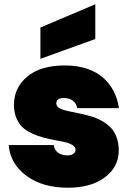

<svg xmlns="http://www.w3.org/2000/svg" viewBox="-20 -880 619 907"><path d="M541 -168.9Q541 -92.3 476.1 -42.7Q411.1 6.8 300.8 6.8Q180.7 6.8 104.5 -49.8Q28.3 -106.4 21 -194.8H233.9Q237.3 -170.4 255.1 -158.2Q272.9 -146 299.8 -146Q316.4 -146 326.7 -153.6Q336.9 -161.1 336.9 -171.9Q336.9 -186.5 320.8 -195.8Q304.7 -205.1 279.1 -210.4Q253.4 -215.8 222.4 -221.4Q191.4 -227.1 160.4 -237.8Q129.4 -248.5 103.8 -264.9Q78.1 -281.2 62 -312Q45.9 -342.8 45.9 -384.8Q45.9 -465.3 108.6 -518.1Q171.4 -570.8 286.1 -570.8Q344.7 -570.8 391.4 -555.2Q438 -539.6 468.8 -511.5Q499.5 -483.4 517.6 -447.8Q535.6 -412.1 542 -369.1H345.2Q340.8 -391.6 324.2 -404.3Q307.6 -417 280.8 -417Q246.1 -417 246.1 -391.1Q246.1 -379.9 256.1 -372.3Q266.1 -364.7 283.2 -359.9Q300.3 -355 322.5 -350.8Q344.7 -346.7 369.1 -341.1Q393.6 -335.4 418 -327.9Q442.4 -320.3 464.6 -307.1Q486.8 -293.9 503.9 -276.4Q521 -258.8 531 -231.2Q541 -203.6 541 -168.9ZM170.9 -750 430.2 -859.9V-695.8L170.9 -602.1Z"/></svg>

Font: SVN-Poppins Black
Style: Regular
Weight: 900
Designer: Ninad Kale (Devanagari), Jonny Pinhorn (Latin)
Foundry: Indian Type Foundry
Version: Version 3.002 2017